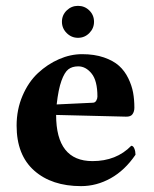

<svg xmlns="http://www.w3.org/2000/svg" viewBox="-20 -630 529 660"><path d="M174.8 -271 299.8 -276.9Q307.1 -277.3 311 -284.2Q314.9 -291 314.9 -297.9Q314.9 -352.5 294.9 -377.2Q274.9 -401.9 249 -401.9Q228 -401.9 214.8 -391.6Q201.7 -381.3 191.2 -352.3Q180.7 -323.2 174.8 -271ZM431.2 -128.9Q438 -128.9 441.9 -119.1Q445.8 -109.4 445.8 -98.1Q409.2 -44.4 360.6 -17.3Q312 9.8 258.8 9.8Q157.7 9.8 97.4 -43.7Q37.1 -97.2 37.1 -198.2Q37.1 -253.4 57.4 -300.8Q77.6 -348.1 110.4 -378.7Q143.1 -409.2 182.6 -426.5Q222.2 -443.8 262.2 -443.8Q304.7 -443.8 337.2 -432.6Q369.6 -421.4 389.2 -403.8Q408.7 -386.2 420.9 -361.1Q433.1 -335.9 437.5 -311.8Q441.9 -287.6 441.9 -259.8Q441.9 -246.6 435.5 -237.5Q429.2 -228.5 413.1 -229L172.9 -234.9Q172.9 -76.2 297.9 -76.2Q379.9 -76.2 431.2 -128.9ZM192.9 -555.2Q192.9 -578.1 209.2 -594Q225.6 -609.9 248 -609.9Q271 -609.9 287.1 -594Q303.2 -578.1 303.2 -555.2Q303.2 -532.7 287.1 -516.4Q271 -500 248 -500Q225.6 -500 209.2 -516.4Q192.9 -532.7 192.9 -555.2Z"/></svg>

Font: Common Serif
Style: Bold
Weight: 700
Designer: Philipp H. Poll, Khaled Hosny
Foundry: Stefan Peev, Context Ltd.
Version: Version 1.026